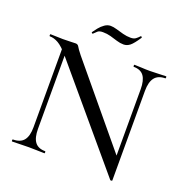

<svg xmlns="http://www.w3.org/2000/svg" viewBox="-140 -911 1011 1053"><g transform="rotate(20 365.0 -385.0)"><path d="M122 -114V-602L148 -600V-114Q148 -62 167 -37Q186 -12 227 -12Q229 -12 229 -6Q229 0 227 0Q206 0 184.5 -1Q163 -2 136 -2Q110 -2 85 -1Q60 0 38 0Q36 0 36 -6Q36 -12 38 -12Q82 -12 102 -37Q122 -62 122 -114ZM628 13Q628 15 623.5 15.5Q619 16 617 15L146 -543Q111 -584 85.5 -598.5Q60 -613 35 -613Q33 -613 33 -619Q33 -625 35 -625Q54 -625 73 -624Q92 -623 108 -623Q132 -623 152 -624Q172 -625 182 -625Q195 -625 201 -613.5Q207 -602 230 -573L620 -103ZM628 -510V13L603 -18V-510Q603 -562 584.5 -587.5Q566 -613 525 -613Q523 -613 523 -619Q523 -625 525 -625Q546 -625 568 -623.5Q590 -622 616 -622Q641 -622 665 -623.5Q689 -625 710 -625Q712 -625 712 -619Q712 -613 710 -613Q668 -613 648 -587.5Q628 -562 628 -510ZM454 -757Q472 -757 482.5 -764.5Q493 -772 504 -784Q506 -786 509.5 -782.5Q513 -779 511 -777Q484 -736 467 -722.5Q450 -709 430 -709Q410 -709 389.5 -715.5Q369 -722 347.5 -728Q326 -734 302 -734Q281 -734 272 -726Q263 -718 252 -707Q250 -706 246.5 -708.5Q243 -711 245 -714Q253 -726 266 -742Q279 -758 295.5 -769.5Q312 -781 330 -781Q346 -781 366 -775Q386 -769 408.5 -763Q431 -757 454 -757Z"/></g></svg>

Font: Cormorant Infant Light Medium
Style: Regular
Weight: 500
Version: Version 4.001